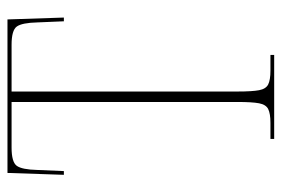

<svg xmlns="http://www.w3.org/2000/svg" viewBox="-140 -614 754 514"><g transform="rotate(-90 237.0 -357.0)"><path d="M122 0V-10H165Q190 -10 202 -16Q214 -22 217.5 -40.5Q221 -59 221 -98V-703H99Q60 -703 50 -689Q40 -675 39 -634L36 -563H26L31 -714H442L447 -563H437L434 -634Q433 -675 423 -689Q413 -703 374 -703H249V-98Q249 -59 252.5 -40.5Q256 -22 268 -16Q280 -10 305 -10H347V0Z"/></g></svg>

Font: Noto Serif Display Condensed Thin
Style: Regular
Weight: 100
Width: 3
Designer: Monotype Design Team
Foundry: Monotype Imaging Inc.
Version: Version 2.009